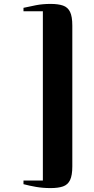

<svg xmlns="http://www.w3.org/2000/svg" viewBox="-20 -824 482 981"><path d="M238.5 137Q199 137 164.5 131Q130 125 100 117V98.5H199V-766.5H100V-784Q130.5 -791 164.5 -797.5Q198.5 -804 238.5 -804Q277.5 -804 302 -795.5Q326.5 -787 338 -763.2Q349.5 -739.5 349.5 -693V26Q349.5 72 338 96Q326.5 120 302 128.5Q277.5 137 238.5 137Z"/></svg>

Font: Merriweather 144pt Black
Style: Regular
Weight: 900
Version: Version 2.100